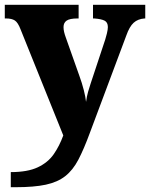

<svg xmlns="http://www.w3.org/2000/svg" viewBox="-22 -556 626 801"><path d="M23 162Q93 162 135.5 142Q178 122 202 87.5Q226 53 242 9L64 -433Q53 -462 40 -470.5Q27 -479 3 -479H-2V-536H306V-479H301Q269 -479 256 -470Q243 -461 243 -443Q243 -433 245.5 -422.5Q248 -412 252 -401L309 -240Q320 -210 327.5 -180.5Q335 -151 337 -131Q340 -154 345.5 -173Q351 -192 356 -207L417 -391Q420 -400 424 -416.5Q428 -433 428 -443Q428 -463 414 -470Q400 -477 371 -479H366V-536H584V-479H581Q553 -477 535.5 -461Q518 -445 505 -408L353 -2Q328 66 305 110Q282 154 250 179Q218 204 169 214.5Q120 225 43 225H23Z"/></svg>

Font: Noto Serif Telugu ExtraBold
Style: Regular
Weight: 800
Designer: Jelle Bosma - Monotype Design Team
Foundry: Monotype Imaging Inc.
Version: Version 2.005; ttfautohint (v1.8.4.7-5d5b)